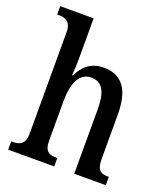

<svg xmlns="http://www.w3.org/2000/svg" viewBox="-139 -858 835 956"><g transform="rotate(20 278.5 -380.0)"><path d="M16 0H260V-44H258C220 -44 192 -52 192 -111V-318C192 -414 218 -479 283 -479C344 -479 366 -429 366 -343V0H533V-44H531C492 -44 469 -53 469 -116V-351C469 -487 418 -547 324 -547C254 -547 215 -506 192 -457H188C189 -467 192 -509 192 -545V-760H15V-716H23C55 -716 89 -707 89 -650V-115C89 -53 59 -44 22 -44H16Z"/></g></svg>

Font: Noto Serif Georgian Condensed Medium
Style: Regular
Weight: 500
Width: 3
Designer: Monotype Design Team, Akaki Razmadze
Foundry: Google LLC
Version: Version 2.003